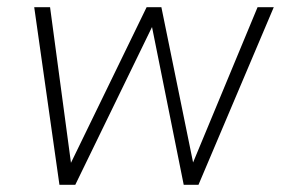

<svg xmlns="http://www.w3.org/2000/svg" viewBox="-20 -513 785 533"><path d="M145 0 75 -493H119L177 -61L387 -493H428L516 -62L695 -493H740L531 0H490L402 -438L189 0Z"/></svg>

Font: Hanken Grotesk ExtraLight
Style: Italic
Weight: 250
Italic angle: -8°
Designer: Alfredo Marco Pradil
Foundry: Hanken Design Co.
Version: Version 3.013